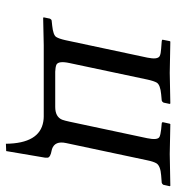

<svg xmlns="http://www.w3.org/2000/svg" viewBox="7 -478 600 654"><g transform="rotate(90 307.0 -151.0)"><path d="M450.7 -352.1Q458 -387.2 446.8 -394Q439 -397.9 420.9 -399.9L400.4 -401.9Q396.5 -402.3 396.5 -404.8Q396.5 -406.2 396.5 -407.2L401.4 -429.2L402.8 -431.2Q403.8 -431.2 504.4 -429.2L612.8 -431.2L614.3 -429.2L609.4 -407.2Q606.9 -403.3 602.5 -401.9L577.1 -399.9Q545.4 -397.5 536.6 -384.3Q530.3 -374 525.9 -352.1L467.3 -76.2Q459 -38.1 487.3 -28.3Q490.2 -27.3 492.7 -26.9Q515.1 -22.9 517.1 -13.7Q517.6 -9.3 517.1 -4.9L494.6 127.9L469.7 128.9Q468.3 13.7 394 1.5Q385.3 0 377 0H133.8L40.5 2L39.1 0L43.5 -21Q45.9 -25.9 49.8 -26.9L67.4 -28.8Q99.6 -32.2 106 -42.5Q111.8 -51.8 116.7 -73.2L176.3 -353Q183.6 -388.2 170.9 -395Q163.1 -398.9 146 -399.9L120.6 -401.9Q115.7 -402.3 115.2 -404.8Q115.2 -406.2 115.7 -407.2L120.1 -429.2L121.6 -431.2Q122.6 -431.2 228 -429.2L332.5 -431.2L334 -429.2L329.6 -408.2Q327.1 -403.3 322.3 -401.9L300.8 -399.9Q269.5 -397 261.7 -385.3Q255.9 -375.5 251 -353L194.8 -87.9Q186.5 -49.8 200.7 -43Q209.5 -39.6 224.1 -39.1H344.2Q377.9 -39.1 387.7 -62.5Q391.1 -71.8 394.5 -87.9Z"/></g></svg>

Font: Linux Libertine Display Slanted O
Style: Slanted
Weight: 400
Designer: Philipp H. Poll
Foundry: Philipp H. Poll
Version: Version 5.0.9